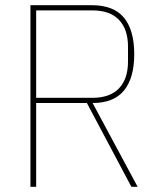

<svg xmlns="http://www.w3.org/2000/svg" viewBox="-20 -718 607 738"><path d="M119 0H97V-698H333Q417 -698 456.5 -650Q496 -602 496 -510Q496 -418 456.5 -370Q417 -322 336 -322L509 0H485L314 -322H119ZM335 -342Q403 -342 437.5 -378.5Q472 -415 472 -481V-539Q472 -605 437.5 -641.5Q403 -678 335 -678H119V-342Z"/></svg>

Font: IBM Plex Sans Condensed Thin
Style: Regular
Weight: 100
Width: 3
Designer: Mike Abbink, Paul van der Laan, Pieter van Rosmalen
Foundry: Bold Monday
Version: Version 1.3